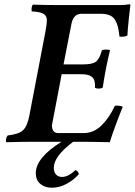

<svg xmlns="http://www.w3.org/2000/svg" viewBox="-20 -669 635 906"><path d="M352.1 152.8Q327.6 180.7 293.9 198.7Q260.3 216.8 225.1 216.8Q190.9 216.8 169.9 198.5Q148.9 180.2 148.9 147.9Q148.9 75.7 270 0H141.1Q89.8 0 9.8 2Q6.3 -3.4 8.8 -13.9Q11.2 -24.4 16.1 -29.8Q67.9 -35.6 88.1 -54Q108.4 -72.3 118.2 -122.1L194.8 -522Q201.2 -557.6 201.2 -573.2Q201.2 -594.2 185.3 -603.8Q169.4 -613.3 129.9 -615.2Q127.9 -624 129.6 -633.8Q131.3 -643.6 134.8 -647Q205.1 -645 268.1 -645H544.9Q567.9 -645 590.8 -648.9Q595.2 -648.9 595.2 -645Q593.3 -633.8 587.9 -581.3Q582.5 -528.8 581.1 -501Q565.9 -494.1 543.9 -496.1Q540.5 -525.4 536.4 -542.5Q532.2 -559.6 522.7 -575.2Q513.2 -590.8 496.3 -597.4Q479.5 -604 453.1 -604H365.2Q328.1 -604 317.9 -560.1L279.8 -365.2H373Q415 -365.2 432.1 -377.4Q449.2 -389.6 460.9 -431.2Q464.8 -435.1 480 -435.1Q496.6 -435.1 499 -431.2Q478 -345.7 464.8 -255.9Q458.5 -251 444.8 -251Q434.1 -251 428.2 -254.9V-269Q428.2 -294.4 413.1 -306.6Q397.9 -318.8 363.8 -318.8H271L225.1 -78.1Q225.1 -41 254.9 -41H375Q421.9 -41 459 -77.1Q496.1 -113.3 522 -169.9Q531.2 -171.4 542.7 -169.9Q554.2 -168.5 559.1 -165Q517.6 -61 498 2Q495.6 2 472.7 1.5Q449.7 1 419.4 0.5Q389.2 0 369.1 0H325.2Q233.9 68.4 233.9 123Q233.9 143.1 244.4 154.5Q254.9 166 272.9 166Q301.8 166 335.9 133.8Q341.8 135.3 346.7 140.9Q351.6 146.5 352.1 152.8Z"/></svg>

Font: Common Serif SemiBold
Style: Italic
Weight: 600
Italic angle: -12°
Designer: Philipp H. Poll, Khaled Hosny
Foundry: Stefan Peev, Context Ltd.
Version: Version 1.026